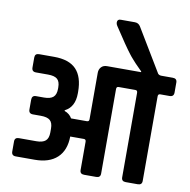

<svg xmlns="http://www.w3.org/2000/svg" viewBox="-94 -985 1064 1078"><g transform="rotate(10 438.0 -446.5)"><path d="M787 -623H852Q876 -623 876 -600V-543Q876 -519 852 -519H798Q786 -519 786 -505V-23Q786 0 762 0H693Q669 0 669 -23V-505Q669 -519 657 -519H561Q549 -519 549 -505V-23Q549 0 525 0H456Q432 0 432 -23V-184Q432 -198 420 -198H342Q341 -119 296 -77Q251 -35 168 -35H60Q36 -35 36 -59V-116Q36 -139 60 -139H159Q195 -139 211.5 -153.5Q228 -168 228 -201V-223Q228 -256 212 -270Q196 -284 159 -284H114Q90 -284 90 -308V-363Q90 -388 113 -388H159Q195 -388 211.5 -402.5Q228 -417 228 -450V-458Q228 -491 212 -505Q196 -519 159 -519H90Q66 -519 66 -543V-600Q66 -623 90 -623H175Q261 -623 301.5 -580.5Q342 -538 342 -453V-444Q342 -366 286 -338V-334Q315 -324 329 -299H420Q432 -299 432 -313V-577Q432 -597 444 -610Q456 -623 477 -623H671V-627Q637 -661 633 -665.5Q629 -670 615 -685.5Q601 -701 593 -712Q564 -749 494 -856Q488 -865 488 -874Q488 -893 507 -893H588Q609 -893 620 -875Q764 -635 767 -631Q774 -623 787 -623Z"/></g></svg>

Font: Rajdhani
Style: Bold
Weight: 700
Designer: Satya Rajpurohit, Jyotish Sonowal
Foundry: Indian Type Foundry
Version: Version 1.201 February 1, 2022